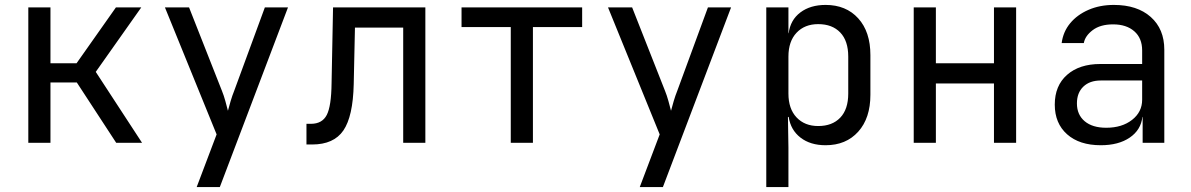

<svg xmlns="http://www.w3.org/2000/svg" viewBox="-20 -580 4840 780"><path d="M95 0V-550H185V-323H291L451 -550H554L369 -288L557 0H452L292 -245H185V0Z M779 180 860 -34 650 -550H748L882 -210Q889 -193 895.5 -169.5Q902 -146 906 -130Q910 -146 917 -169.5Q924 -193 931 -210L1056 -550H1150L873 180Z M1225 7V-77H1243Q1289 -77 1307.5 -113Q1326 -149 1327 -242L1333 -550H1708V0H1618V-468H1422L1417 -238Q1414 -107 1375 -50Q1336 7 1248 7Z M2055 0V-470H1855V-550H2345V-470H2145V0Z M2579 180 2660 -34 2450 -550H2548L2682 -210Q2689 -193 2695.5 -169.5Q2702 -146 2706 -130Q2710 -146 2717 -169.5Q2724 -193 2731 -210L2856 -550H2950L2673 180Z M3093 180V-550H3183V-445H3184Q3191 -499 3231.5 -529.5Q3272 -560 3334 -560Q3417 -560 3466.5 -505.5Q3516 -451 3516 -356V-195Q3516 -100 3466.5 -45Q3417 10 3334 10Q3272 10 3232 -21Q3192 -52 3184 -105H3181L3183 20V180ZM3304 -68Q3361 -68 3393.5 -102Q3426 -136 3426 -200V-350Q3426 -414 3393.5 -448Q3361 -482 3304 -482Q3249 -482 3216 -447Q3183 -412 3183 -350V-200Q3183 -138 3216 -103Q3249 -68 3304 -68Z M3692 0V-550H3782V-323H4018V-550H4108V0H4018V-241H3782V0Z M4452 10Q4365 10 4315 -34.5Q4265 -79 4265 -155Q4265 -232 4315 -276Q4365 -320 4450 -320H4620V-375Q4620 -425 4588 -453Q4556 -481 4502 -481Q4450 -481 4419 -457.5Q4388 -434 4383 -405H4293Q4299 -451 4327.5 -485.5Q4356 -520 4402 -540Q4448 -560 4505 -560Q4600 -560 4655 -511Q4710 -462 4710 -378V0H4622V-105H4621Q4615 -52 4569.5 -21Q4524 10 4452 10ZM4474 -61Q4538 -61 4579 -93Q4620 -125 4620 -175V-253H4452Q4407 -253 4381 -228Q4355 -203 4355 -160Q4355 -114 4386.5 -87.5Q4418 -61 4474 -61Z"/></svg>

Font: JetBrainsMono NF
Style: Regular
Weight: 400
Designer: Philipp Nurullin, Konstantin Bulenkov
Foundry: JetBrains
Version: Version 2.251; ttfautohint (v1.8.3);Nerd Fonts 2.2.2